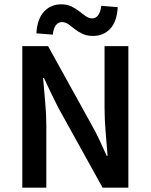

<svg xmlns="http://www.w3.org/2000/svg" viewBox="-20 -867 696 887"><path d="M83 0V-654H202L405 -287Q424 -254 440.5 -218Q457 -182 473 -147H477Q473 -198 468 -256.5Q463 -315 463 -370V-654H573V0H454L250 -368Q233 -401 216 -436.5Q199 -472 183 -507H179Q183 -456 188.5 -398.5Q194 -341 194 -286V0ZM409 -701Q382 -701 361.5 -710.5Q341 -720 325.5 -732.5Q310 -745 296 -755Q282 -765 266 -765Q250 -765 238.5 -751Q227 -737 224 -707L148 -713Q152 -779 183 -813Q214 -847 263 -847Q290 -847 310.5 -837Q331 -827 346.5 -814.5Q362 -802 376.5 -792Q391 -782 406 -782Q422 -782 433 -796Q444 -810 448 -840L524 -834Q520 -767 489 -734Q458 -701 409 -701Z"/></svg>

Font: Mada SemiBold
Style: Regular
Weight: 600
Designer: Khaled Hosny
Version: Version 1.5